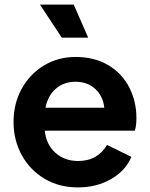

<svg xmlns="http://www.w3.org/2000/svg" viewBox="-20 -804 652 836"><path d="M39 -273Q39 -353 74.5 -417.5Q110 -482 171.5 -519Q233 -556 309 -556Q391 -556 451 -520.5Q511 -485 542.5 -424Q574 -363 574 -290Q574 -256 567 -235H175Q181 -175 221 -139Q261 -103 320 -103Q364 -103 395.5 -121.5Q427 -140 446 -173L552 -121Q527 -61 464 -24.5Q401 12 319 12Q237 12 173.5 -26Q110 -64 74.5 -129Q39 -194 39 -273ZM434 -335Q429 -385 395 -416.5Q361 -448 309 -448Q259 -448 224 -418.5Q189 -389 178 -335ZM154 -784H301L364 -640H249Z"/></svg>

Font: Evergrow Sans
Style: Bold
Weight: 700
Foundry: 10Web
Version: Version 1.000